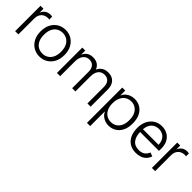

<svg xmlns="http://www.w3.org/2000/svg" viewBox="165 -1529 2735 2735"><g transform="rotate(45 1532.5 -161.5)"><path d="M65 0V-511H125V-434H126Q141 -475 175 -499Q209 -523 255 -523Q265 -523 275.5 -521.5Q286 -520 292 -518V-460Q283 -462 276 -462.5Q269 -463 260 -463Q226 -463 196 -446.5Q166 -430 148 -398Q130 -366 130 -318V0Z M563 12Q496 12 441.5 -20Q387 -52 355 -111.5Q323 -171 323 -255Q323 -339 355 -399Q387 -459 441.5 -491Q496 -523 563 -523Q630 -523 684 -491Q738 -459 770.5 -399Q803 -339 803 -255Q803 -171 770.5 -111.5Q738 -52 684 -20Q630 12 563 12ZM563 -48Q609 -48 648 -70Q687 -92 711 -138Q735 -184 735 -255Q735 -327 711 -373Q687 -419 648 -441Q609 -463 563 -463Q516 -463 477 -441Q438 -419 414.5 -373Q391 -327 391 -255Q391 -184 414.5 -138Q438 -92 477 -70Q516 -48 563 -48Z M907 0V-511H967V-429H968Q988 -476 1025 -499.5Q1062 -523 1116 -523Q1171 -523 1209 -498.5Q1247 -474 1265 -427H1266Q1286 -473 1325 -498Q1364 -523 1420 -523Q1472 -523 1509 -502Q1546 -481 1566 -440.5Q1586 -400 1586 -341V0H1521V-330Q1521 -395 1490.5 -429Q1460 -463 1407 -463Q1346 -463 1312.5 -420.5Q1279 -378 1279 -302V0H1214V-330Q1214 -394 1183.5 -428.5Q1153 -463 1100 -463Q1042 -463 1007 -418.5Q972 -374 972 -298V0Z M1712 200V-511H1772V-414H1773Q1791 -453 1820 -477Q1849 -501 1884 -512Q1919 -523 1953 -523Q2018 -523 2069.5 -492Q2121 -461 2150.5 -401Q2180 -341 2180 -255Q2180 -169 2150.5 -109.5Q2121 -50 2069.5 -19Q2018 12 1953 12Q1921 12 1888 1.5Q1855 -9 1826 -32.5Q1797 -56 1778 -94H1777V200ZM1943 -48Q1990 -48 2028 -70.5Q2066 -93 2089 -139Q2112 -185 2112 -255Q2112 -325 2089 -371Q2066 -417 2028 -440Q1990 -463 1943 -463Q1896 -463 1857.5 -440Q1819 -417 1795.5 -371Q1772 -325 1772 -255Q1772 -186 1795.5 -139.5Q1819 -93 1858 -70.5Q1897 -48 1943 -48Z M2504 12Q2430 12 2377 -21.5Q2324 -55 2296.5 -115.5Q2269 -176 2269 -257Q2269 -337 2299 -396.5Q2329 -456 2381.5 -489.5Q2434 -523 2501 -523Q2566 -523 2615.5 -495Q2665 -467 2692.5 -415.5Q2720 -364 2720 -292Q2720 -277 2720 -264Q2720 -251 2719 -243H2312V-300H2682L2654 -283Q2655 -341 2636 -381.5Q2617 -422 2581.5 -443Q2546 -464 2499 -464Q2455 -464 2418 -443.5Q2381 -423 2359.5 -378.5Q2338 -334 2338 -262Q2338 -158 2380.5 -102.5Q2423 -47 2508 -47Q2561 -47 2595.5 -70Q2630 -93 2651 -142L2709 -119Q2692 -75 2663.5 -46Q2635 -17 2595 -2.5Q2555 12 2504 12Z M2820 0V-511H2880V-434H2881Q2896 -475 2930 -499Q2964 -523 3010 -523Q3020 -523 3030.5 -521.5Q3041 -520 3047 -518V-460Q3038 -462 3031 -462.5Q3024 -463 3015 -463Q2981 -463 2951 -446.5Q2921 -430 2903 -398Q2885 -366 2885 -318V0Z"/></g></svg>

Font: TikTok Sans 24pt Light
Style: Regular
Weight: 300
Version: Version 4.000